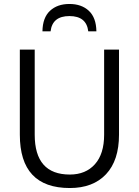

<svg xmlns="http://www.w3.org/2000/svg" viewBox="-20 -932 700 968"><path d="M466 -774H425Q416 -851 330 -851Q244 -851 235 -774H194Q195 -843 232 -877.5Q269 -912 330 -912Q391 -912 428 -877.5Q465 -843 466 -774ZM332 16Q80 16 80 -253V-682H155V-253Q155 -52 332 -52Q412 -52 458.5 -104Q505 -156 505 -253V-682H580V-253Q580 -123 514.5 -53.5Q449 16 332 16Z"/></svg>

Font: Didact Gothic
Style: Regular
Weight: 400
Designer: Daniel Johnson
Foundry: Daniel Johnson
Version: Version 2.101;PS 002.101;hotconv 1.0.88;makeotf.lib2.5.64775